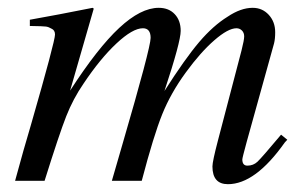

<svg xmlns="http://www.w3.org/2000/svg" viewBox="-20 -467 762 496"><path d="M706.1 -119.1 722.2 -106 715.8 -99.1Q639.6 8.8 568.8 8.8Q528.8 8.8 528.8 -37.1Q528.8 -49.8 543 -104L604 -336.9Q610.8 -363.8 610.8 -373Q610.8 -382.3 605 -388.2Q599.1 -394 590.8 -394Q569.3 -394 533.7 -363Q498 -332 460 -279.8Q421.4 -227.1 399.2 -172.1Q377 -117.2 346.2 0H269Q291.5 -78.1 295.9 -92.8Q369.1 -343.8 369.1 -369.1Q369.1 -394 349.1 -394Q322.8 -394 280.8 -354.7Q238.8 -315.4 195.8 -251Q168.9 -211.9 151.1 -166.7Q133.3 -121.6 95.2 0H19Q41.5 -83 60.1 -145Q122.1 -360.4 122.1 -377.9Q122.1 -389.2 112.8 -393.1Q105.5 -397.5 98.6 -398.4Q91.8 -399.4 57.1 -399.9V-416Q128.9 -428.7 219.2 -446.8L222.2 -444.8L161.1 -232.9Q232.4 -343.3 288.1 -395Q343.8 -446.8 390.1 -446.8Q416 -446.8 431.4 -430.4Q446.8 -414.1 446.8 -387.2Q446.8 -358.9 404.8 -231.9Q458 -315.4 494.4 -358.2Q530.8 -400.9 567.9 -423.8Q602.1 -446.8 632.8 -446.8Q657.7 -446.8 674.3 -428.7Q690.9 -410.6 690.9 -383.8Q690.9 -366.7 688 -355L617.2 -100.1Q606 -59.1 606 -55.2Q606 -39.1 619.1 -39.1Q634.3 -39.1 645 -49.1Q655.8 -59.1 706.1 -119.1Z"/></svg>

Font: Accordance
Style: Italic
Weight: 400
Italic angle: -11°
Version: Version 1.2 (build January 31, 2020) Miklal Software Solutio